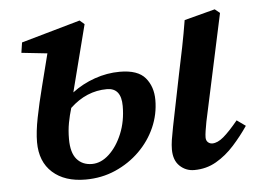

<svg xmlns="http://www.w3.org/2000/svg" viewBox="-42 -549 827 616"><g transform="rotate(-5 371.0 -241.0)"><path d="M560 14Q533 14 513.5 -4.5Q494 -23 494 -58Q494 -72 496.5 -88.5Q499 -105 504 -130L538 -298Q547 -340 555.5 -382.5Q564 -425 571 -468L670 -494L686 -481L612 -137Q609 -121 607 -108Q605 -95 605 -87Q605 -77 611 -71.5Q617 -66 625 -66Q642 -66 661.5 -82.5Q681 -99 709 -133L737 -113Q716 -82 689.5 -52.5Q663 -23 631 -4.5Q599 14 560 14ZM168 -120Q168 -76 186 -55Q204 -34 235 -34Q264 -34 290 -58Q316 -82 332.5 -122Q349 -162 349 -211Q349 -269 303 -269Q237 -269 184 -219Q177 -196 172.5 -172Q168 -148 168 -120ZM210 14Q143 14 104 -21Q65 -56 65 -119Q65 -152 74 -197.5Q83 -243 96.5 -295.5Q110 -348 123 -400L40 -409L45 -442L235 -496L250 -483L195 -268Q228 -293 268 -307Q308 -321 349 -321Q407 -321 431 -292.5Q455 -264 455 -221Q455 -175 436.5 -133Q418 -91 384.5 -58Q351 -25 306.5 -5.5Q262 14 210 14Z"/></g></svg>

Font: Source Serif 4 Semibold
Style: Italic
Weight: 600
Italic angle: -12°
Designer: Frank Grießhammer
Foundry: Adobe
Version: Version 4.005;hotconv 1.1.0;makeotfexe 2.6.0